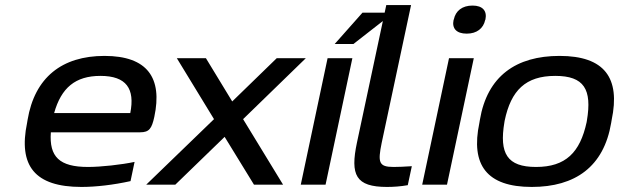

<svg xmlns="http://www.w3.org/2000/svg" viewBox="-20 -730 2447 759"><path d="M590 -268C623 -422 563 -509 393 -509C225 -509 117 -424 89 -256L87 -244C52 -75 117 9 302 9C359 9 428 1 496 -14L512 -90C461 -79 379 -70 328 -70C215 -70 174 -110 181 -207H534C570 -207 580 -222 590 -268ZM194 -283C222 -383 278 -430 377 -430C480 -430 514 -379 495 -283Z M679 -500 826 -259 558 0H673L868 -189L984 0H1099L941 -259L1189 -500H1074L898 -329L794 -500Z M1275 -500 1169 0H1267L1373 -500ZM1303 -556H1377L1536 -680H1413Z M1536 -70C1477 -70 1473 -88 1489 -166L1605 -710H1507L1391 -166C1364 -38 1386 9 1510 9C1536 9 1564 7 1592 2L1608 -73C1582 -71 1550 -70 1536 -70Z M1755 -500 1649 0H1747L1853 -500ZM1773 -651C1766 -618 1784 -597 1825 -597C1865 -597 1891 -618 1898 -651L1899 -653C1906 -687 1888 -708 1848 -708C1807 -708 1781 -687 1774 -653Z M1877 -256 1875 -244C1840 -78 1904 9 2082 9C2254 9 2367 -71 2396 -244L2398 -256C2433 -422 2370 -509 2192 -509C2020 -509 1906 -429 1877 -256ZM1974 -247 1975 -253C2000 -373 2058 -430 2175 -430C2289 -430 2321 -377 2300 -253L2299 -247C2273 -127 2216 -70 2099 -70C1985 -70 1953 -123 1974 -247Z"/></svg>

Font: LT Wave
Style: Italic
Weight: 400
Designer: Daniel Lyons
Version: Version 2.5 (Glyphs App)